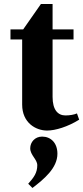

<svg xmlns="http://www.w3.org/2000/svg" viewBox="-20 -636 413 953"><path d="M32 -440H90V-117C90 -26 158 12 214 12C255 12 317 -7 373 -42L362 -73C348 -67 327 -63 305 -63C267 -63 241 -91 241 -155V-440H345V-490H241V-616H183L95 -490H32ZM120 276 141 297C197 254 265 199 265 127C265 73 232 42 189 42C153 42 130 70 130 100C130 134 165 155 165 184C165 222 148 245 120 276Z"/></svg>

Font: Heuristica
Style: Bold
Weight: 700
Version: Version 1.0.1